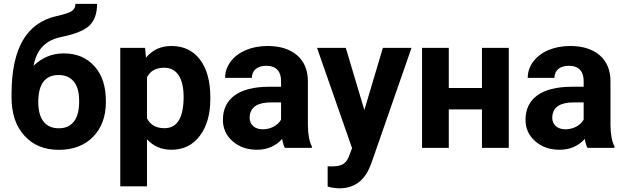

<svg xmlns="http://www.w3.org/2000/svg" viewBox="-20 -781 3298 1014"><path d="M316.4 -499C255.4 -499 202.1 -477.1 157.2 -433.6C174.3 -522 221.2 -568.8 304.7 -585.9C375 -600.1 423.8 -619.6 451.7 -645.5C479 -671.4 492.7 -709.5 492.7 -760.7H378.4C378.4 -744.6 372.6 -732.4 360.4 -723.6C348.1 -714.4 321.3 -705.6 279.8 -696.3C121.1 -661.1 42.5 -527.8 41 -290V-266.6C41 -181.2 63.5 -113.8 108.9 -64.5C153.8 -14.6 214.4 10.3 290.5 10.3C366.2 10.3 426.8 -12.7 471.7 -58.6C516.6 -104.5 539.1 -165.5 539.1 -241.7V-248.5C539.1 -325.7 519 -386.7 478.5 -431.6C438 -476.6 384.3 -499 316.4 -499ZM289.6 -384.8C357.9 -384.8 397.9 -338.4 397.9 -252V-240.2C397.5 -150.4 358.9 -103.5 290.5 -103.5C220.2 -103.5 182.1 -151.9 182.1 -241.7C182.1 -342.8 222.7 -384.8 289.6 -384.8Z M1090.8 -266.6C1090.8 -351.1 1072.8 -417.5 1036.6 -465.8C1000.5 -514.2 949.7 -538.1 884.8 -538.1C829.6 -538.1 785.2 -517.6 751 -476.6L746.1 -528.3H615.2V203.1H756.3V-45.9C789.1 -8.8 832.5 9.8 885.7 9.8C948.7 9.8 998.5 -14.6 1035.6 -64C1072.3 -112.8 1090.8 -177.7 1090.8 -259.3ZM949.7 -269.5C949.7 -159.2 916 -104 848.6 -104C804.2 -104 773.4 -121.6 756.3 -156.2V-372.6C772.9 -406.2 803.2 -423.3 847.7 -423.3C914.1 -423.3 949.7 -367.7 949.7 -269.5Z M1627 0V-8.3C1613.3 -34.2 1606.4 -71.8 1606 -122.1V-351.1C1606 -410.2 1586.9 -456.5 1548.8 -489.3C1510.3 -522 1458.5 -538.1 1393.6 -538.1C1350.6 -538.1 1312 -530.8 1277.3 -516.1C1242.7 -501 1216.3 -480.5 1197.3 -454.6C1178.2 -428.7 1168.9 -400.4 1168.9 -369.6H1310.1C1310.1 -409.2 1338.9 -433.6 1386.2 -433.6C1440.4 -433.6 1464.4 -401.9 1464.4 -353V-322.8H1399.4C1242.7 -322.3 1157.2 -260.3 1157.2 -148.4C1157.2 -103 1174.3 -64.9 1208.5 -35.2C1242.2 -5.4 1285.2 9.8 1336.9 9.8C1391.6 9.8 1436 -9.3 1470.2 -47.4C1473.1 -28.3 1478 -12.7 1484.4 0ZM1367.7 -98.1C1324.7 -98.1 1298.3 -123.5 1298.3 -158.7L1298.8 -167C1303.2 -215.8 1340.8 -240.2 1411.6 -240.2H1464.4V-149.4C1447.3 -118.2 1409.2 -98.1 1367.7 -98.1Z M1806.2 -528.3H1654.3L1839.4 1.5L1822.8 44.9C1815.4 64 1805.2 77.1 1792 85.4C1778.8 93.8 1758.8 97.7 1731.9 97.7L1710.4 97.2V204.1C1731.4 210.4 1752.4 213.4 1772.9 213.4C1845.7 213.4 1897.5 178.7 1929.2 109.9L1940.9 82L2153.3 -528.3H2002L1904.3 -199.7Z M2667 -528.3H2525.4V-316.4H2350.1V-528.3H2209V0H2350.1V-203.1H2525.4V0H2667Z M3225.1 0V-8.3C3211.4 -34.2 3204.6 -71.8 3204.1 -122.1V-351.1C3204.1 -410.2 3185.1 -456.5 3147 -489.3C3108.4 -522 3056.6 -538.1 2991.7 -538.1C2948.7 -538.1 2910.2 -530.8 2875.5 -516.1C2840.8 -501 2814.5 -480.5 2795.4 -454.6C2776.4 -428.7 2767.1 -400.4 2767.1 -369.6H2908.2C2908.2 -409.2 2937 -433.6 2984.4 -433.6C3038.6 -433.6 3062.5 -401.9 3062.5 -353V-322.8H2997.6C2840.8 -322.3 2755.4 -260.3 2755.4 -148.4C2755.4 -103 2772.5 -64.9 2806.6 -35.2C2840.3 -5.4 2883.3 9.8 2935.1 9.8C2989.7 9.8 3034.2 -9.3 3068.4 -47.4C3071.3 -28.3 3076.2 -12.7 3082.5 0ZM2965.8 -98.1C2922.9 -98.1 2896.5 -123.5 2896.5 -158.7L2897 -167C2901.4 -215.8 2939 -240.2 3009.8 -240.2H3062.5V-149.4C3045.4 -118.2 3007.3 -98.1 2965.8 -98.1Z"/></svg>

Font: Roboto
Style: Bold
Weight: 700
Designer: Google
Version: Version 2.137; 2017